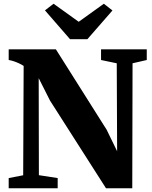

<svg xmlns="http://www.w3.org/2000/svg" viewBox="-20 -1007 815 1027"><path d="M26.5 0V-54.5L104 -69.5L106.5 -654.5Q95 -662 81.5 -668.2Q68 -674.5 54 -679.2Q40 -684 26.5 -686V-743H279L550.5 -313L606.5 -198L604.5 -668.5L520.5 -686V-743H765V-686L689 -668.5L687.5 0H547L247.5 -469L187 -589L188 -70L288.5 -54.5V0ZM354.5 -797.5 220.5 -951.5 266.5 -987 401 -890.5 535.5 -987 581.5 -951 447.5 -797.5Z"/></svg>

Font: Merriweather 48pt Black
Style: Regular
Weight: 900
Version: Version 2.100